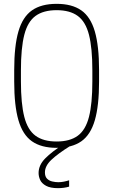

<svg xmlns="http://www.w3.org/2000/svg" viewBox="-20 -760 590 1000"><path d="M282 220Q242 220 219.5 207.5Q197 195 189 177Q181 159 181 141Q181 100 215.5 65Q250 30 310 -8L346 0Q282 40 248 72Q214 104 214 138Q214 159 224.5 170Q235 181 251.5 185Q268 189 284 189Q298 189 313 186Q328 183 340 179V212Q327 216 312 218Q297 220 282 220ZM275 10Q195 10 146.5 -24Q98 -58 76 -134Q54 -210 54 -335V-395Q54 -521 76 -596.5Q98 -672 146.5 -706Q195 -740 275 -740Q355 -740 403.5 -706Q452 -672 474 -596Q496 -520 496 -395V-335Q496 -210 474 -134Q452 -58 403.5 -24Q355 10 275 10ZM275 -23Q344 -23 385 -53Q426 -83 443.5 -151.5Q461 -220 461 -336V-394Q461 -510 443.5 -578.5Q426 -647 385 -677Q344 -707 275 -707Q206 -707 165 -677Q124 -647 106.5 -578.5Q89 -510 89 -394V-336Q89 -220 106.5 -151.5Q124 -83 165 -53Q206 -23 275 -23Z"/></svg>

Font: M PLUS Code Latin SemiExpanded ExtraLight
Style: Regular
Weight: 250
Width: 6
Designer: Coji Morishita
Foundry: UNDERFOREST DESIGN
Version: Version 1.002; ttfautohint (v1.8.3)